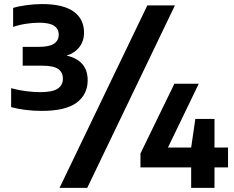

<svg xmlns="http://www.w3.org/2000/svg" viewBox="-20 -834 1126 922"><path d="M180.5 -301.5Q102 -301.5 33.5 -319.5V-410.5Q67.5 -401 104.8 -396.2Q142 -391.5 174 -391.5Q232 -391.5 257 -408.2Q282 -425 282 -456.5Q282 -486.5 259.5 -502.5Q237 -518.5 183.5 -518.5H89V-609H166Q217 -609 239.5 -624.2Q262 -639.5 262 -667.5Q262 -695 239.8 -710Q217.5 -725 168 -725Q138.5 -725 104.5 -719.8Q70.5 -714.5 43 -704.5V-796Q69 -804 107.2 -809.2Q145.5 -814.5 181 -814.5Q283 -814.5 333.2 -778.8Q383.5 -743 383.5 -677.5Q383.5 -636.5 360.8 -607.5Q338 -578.5 299.5 -567Q347.5 -557 374.2 -527.5Q401 -498 401 -448.5Q401 -380.5 348 -341Q295 -301.5 180.5 -301.5ZM266 68 687.5 -808H820L399 68ZM654.5 -30V-97L817.5 -432H934.5L786.5 -125.5H898L918 -263H1010V-125.5H1075V-30H1010V68H898V-30Z"/></svg>

Font: Encode Sans Semi Expanded
Style: Bold
Weight: 700
Width: 6
Designer: Multiple Designers
Foundry: Impallari Type
Version: Version 3.000; ttfautohint (v1.8.3) -l 8 -r 50 -G 200 -x 14 